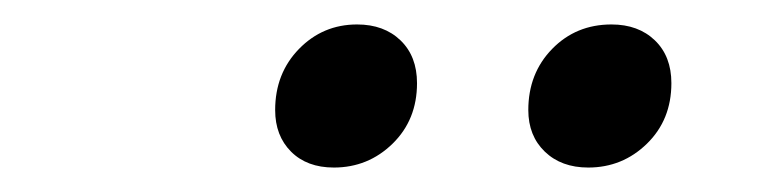

<svg xmlns="http://www.w3.org/2000/svg" viewBox="-20 -777 640 157"><path d="M205 -687Q205 -717 224.5 -737Q244 -757 272 -757Q294 -757 307.5 -744Q321 -731 321 -709Q321 -679 301 -659.5Q281 -640 253 -640Q231 -640 218 -653Q205 -666 205 -687ZM412 -687Q412 -717 431.5 -737Q451 -757 480 -757Q502 -757 515.5 -744Q529 -731 529 -709Q529 -679 509 -659.5Q489 -640 461 -640Q439 -640 425.5 -653Q412 -666 412 -687Z"/></svg>

Font: JetBrains Mono Semi Light
Style: Italic
Weight: 350
Italic angle: -9°
Monospace: yes
Designer: Philipp Nurullin, Konstantin Bulenkov
Foundry: JetBrains
Version: 2.002